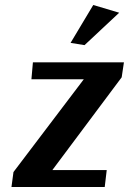

<svg xmlns="http://www.w3.org/2000/svg" viewBox="-20 -750 517 770"><path d="M458 -699 319 -569 263 -578 354 -730ZM468 -440 190 -68H408L400 0H26L34 -60L316 -432H106L112 -500H477Z"/></svg>

Font: Arsenal
Style: Bold Italic
Weight: 700
Italic angle: -9.10001°
Designer: Andrij Shevchenko
Foundry: Stairsfor
Version: Version 2.001;PS 002.001;hotconv 1.0.88;makeotf.lib2.5.64775